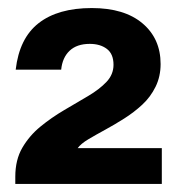

<svg xmlns="http://www.w3.org/2000/svg" viewBox="-20 -793 449 477"><path d="M18 -336V-354Q18 -396 35.5 -426Q53 -456 80.5 -478.5Q108 -501 139.5 -519.5Q171 -538 199 -554.5Q227 -571 244.5 -589.5Q262 -608 262 -632Q262 -659 245.5 -671.5Q229 -684 203 -684Q171 -684 153 -667Q135 -650 132 -620H19Q28 -698 76 -735.5Q124 -773 208 -773Q289 -773 334 -735Q379 -697 379 -634Q379 -603 366.5 -577.5Q354 -552 333.5 -533Q313 -514 288.5 -498.5Q264 -483 241 -470.5Q218 -458 199.5 -447Q181 -436 173 -425H382V-336Z"/></svg>

Font: Mona Sans Expanded
Style: Bold
Weight: 700
Width: 7
Designer: Deni Anggara
Foundry: GitHub
Version: Version 2.000